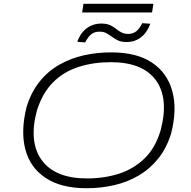

<svg xmlns="http://www.w3.org/2000/svg" viewBox="-20 -991 1014 1019"><path d="M439 8Q305 8 222.5 -46.5Q140 -101 114.5 -198Q89 -295 121 -423Q145 -501 189 -556.5Q233 -612 293 -646.5Q353 -681 423 -697Q493 -713 570 -713Q706 -713 787 -658.5Q868 -604 894.5 -507Q921 -410 888 -282Q864 -204 819 -148.5Q774 -93 714.5 -58.5Q655 -24 585 -8Q515 8 439 8ZM442 -44Q533 -44 611 -69Q689 -94 747 -150Q805 -206 833 -301Q877 -470 807 -565.5Q737 -661 568 -661Q476 -661 397.5 -636Q319 -611 262.5 -555Q206 -499 176 -405Q131 -237 202 -140.5Q273 -44 442 -44ZM416 -925 423 -971H794L787 -925ZM653 -768Q622 -768 604 -777.5Q586 -787 571 -798Q557 -808 543.5 -815.5Q530 -823 507 -823Q483 -823 466 -810.5Q449 -798 432 -766L390 -769Q402 -802 420.5 -823Q439 -844 464 -855Q489 -866 517 -866Q548 -866 567.5 -856Q587 -846 600 -835Q612 -825 626.5 -818Q641 -811 661 -811Q685 -811 702.5 -824.5Q720 -838 735 -868L778 -865Q760 -817 727.5 -792.5Q695 -768 653 -768Z"/></svg>

Font: Nunito Sans 7pt Expanded ExtraLight
Style: Italic
Weight: 250
Width: 7
Italic angle: -9°
Designer: Vernon Adams
Foundry: Vernon Adams
Version: Version 3.101;gftools[0.9.27]